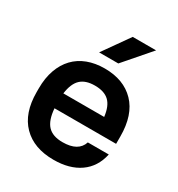

<svg xmlns="http://www.w3.org/2000/svg" viewBox="-172 -829 885 953"><g transform="rotate(30 270.0 -352.5)"><path d="M275 10Q162 10 98.5 -54.5Q35 -119 35 -239V-261Q35 -320 51.5 -366.5Q68 -413 98.5 -445Q129 -477 172.5 -493.5Q216 -510 270 -510Q379 -510 442 -445Q505 -380 505 -256V-214H152Q157 -148 185 -118Q213 -88 270 -88Q360 -88 380 -150H500Q483 -72 424.5 -31Q366 10 275 10ZM270 -412Q217 -412 189 -385.5Q161 -359 153 -300H387Q380 -359 352 -385.5Q324 -412 270 -412ZM311 -715H445L315 -565H205Z"/></g></svg>

Font: PT Root UI Bold
Style: Regular
Weight: 700
Designer: Vitaly Kuzmin
Foundry: ParaType Ltd.
Version: Version 2.000G